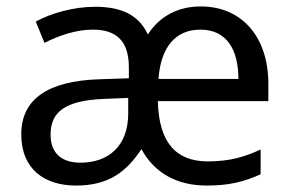

<svg xmlns="http://www.w3.org/2000/svg" viewBox="-20 -566 904 596"><path d="M603 -546C531 -546 474 -514 439 -459C411 -519 358 -545 275 -545C209 -545 138 -525 91 -499L118 -433C162 -455 215 -474 268 -474C336 -474 380 -444 380 -357V-323L290 -320C125 -315 46 -256 46 -149C46 -40 119 10 216 10C319 10 373 -34 419 -103C460 -28 530 10 622 10C689 10 736 -1 789 -25V-102C738 -78 691 -65 625 -65C526 -65 473 -124 470 -252H813V-306C813 -449 733 -546 603 -546ZM602 -474C683 -474 720 -413 720 -321H472C479 -420 525 -474 602 -474ZM303 -259 378 -262V-214C378 -110 314 -61 230 -61C174 -61 137 -88 137 -148C137 -216 178 -254 303 -259Z"/></svg>

Font: Noto Sans Bhaiksuki
Style: Regular
Weight: 400
Designer: Monotype Design Team
Foundry: Monotype Imaging Inc.
Version: Version 2.002